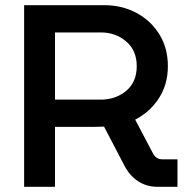

<svg xmlns="http://www.w3.org/2000/svg" viewBox="-20 -720 720 740"><path d="M73 0V-700H383Q450 -700 505.5 -670.5Q561 -641 594 -588Q627 -535 627 -465Q627 -395 592.5 -341.5Q558 -288 501 -259L570 -128Q582 -106 605 -106H664V0H587Q546 0 514 -20.5Q482 -41 463 -75L381 -232Q359 -231 340 -231H192V0ZM192 -336H368Q426 -336 466.5 -370Q507 -404 507 -465Q507 -526 466 -560.5Q425 -595 369 -595H192Z"/></svg>

Font: MuseoModerno Medium
Style: Regular
Weight: 500
Designer: Pablo Cosgaya, Héctor Gatti, Marcela Romero, and the Authors of The MuseoModerno Project.
Foundry: Omnibus-Type Team
Version: Version 1.001